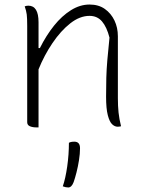

<svg xmlns="http://www.w3.org/2000/svg" viewBox="-20 -557 640 847"><path d="M150 5H140Q124 5 112 0Q100 -5 100 -18V-442Q100 -477 98 -493Q96 -509 89 -529Q97 -532 105 -532Q150 -532 150 -459V-345H156Q184 -401 218.5 -444Q253 -487 293 -512Q333 -537 375 -537Q415 -537 442.5 -517.5Q470 -498 485 -466.5Q500 -435 500 -397V-124Q500 -89 503 -60.5Q506 -32 514 0Q510 1 506.5 1.5Q503 2 499 2Q486 2 474.5 -9Q463 -20 455.5 -49Q448 -78 448 -130Q448 -177 449 -214Q450 -251 453.5 -292Q457 -333 463 -391Q451 -438 430 -462.5Q409 -487 375 -487Q332 -487 290 -454Q248 -421 211.5 -367Q175 -313 150 -251ZM284 73Q292 68 308 68Q333 68 333 97Q333 121 328.5 149.5Q324 178 317.5 203.5Q311 229 305 246Q296 270 281 270Q270 270 257 265Q269 230 276.5 177.5Q284 125 284 73Z"/></svg>

Font: Recursive Mn Csl St Lt
Style: Regular
Weight: 300
Monospace: yes
Version: Version 1.079;hotconv 1.0.112;makeotfexe 2.5.65598; ttfautoh